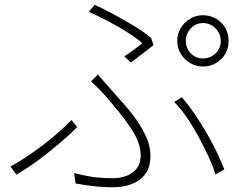

<svg xmlns="http://www.w3.org/2000/svg" viewBox="-20 -765 1040 808"><path d="M762 -593Q762 -562 783 -540.5Q804 -519 834 -519Q865 -519 887 -540.5Q909 -562 909 -593Q909 -623 887 -645.5Q865 -668 834 -668Q804 -668 783 -645.5Q762 -623 762 -593ZM726 -593Q726 -623 741 -647.5Q756 -672 780.5 -686.5Q805 -701 834 -701Q864 -701 889 -686.5Q914 -672 928 -647.5Q942 -623 942 -593Q942 -562 928 -538Q914 -514 889 -499.5Q864 -485 834 -485Q805 -485 780.5 -499.5Q756 -514 741 -538Q726 -562 726 -593ZM503 -528Q525 -542 546 -557.5Q567 -573 579 -583Q557 -603 518.5 -627.5Q480 -652 436.5 -675Q393 -698 354 -715L378 -745Q414 -729 459 -704.5Q504 -680 547 -654Q590 -628 616 -605L626 -575Q618 -568 606.5 -559.5Q595 -551 582 -541Q569 -531 556 -521Q543 -511 530 -502ZM292 -37Q328 -27 366 -21Q404 -15 460 -15Q481 -15 507 -23Q533 -31 552.5 -52.5Q572 -74 572 -113Q572 -141 560 -171Q548 -201 527 -231.5Q506 -262 481.5 -292.5Q457 -323 433 -351Q419 -368 400 -387Q381 -406 363 -423L392 -451Q407 -434 424.5 -414Q442 -394 458 -376Q500 -331 535 -286.5Q570 -242 591.5 -197.5Q613 -153 613 -109Q613 -66 596.5 -40Q580 -14 555.5 -0.5Q531 13 505.5 18Q480 23 462 23Q410 23 369.5 18Q329 13 298 7ZM887 -31Q876 -66 857 -107Q838 -148 815 -190.5Q792 -233 766 -271Q740 -309 713 -336L745 -356Q772 -325 799 -285.5Q826 -246 850 -204.5Q874 -163 893 -123.5Q912 -84 924 -52ZM305 -230Q275 -200 232.5 -163.5Q190 -127 142 -91.5Q94 -56 49 -30L24 -64Q54 -80 90 -104Q126 -128 162 -155.5Q198 -183 229 -210.5Q260 -238 281 -260Z"/></svg>

Font: Noto Sans KR ExtraLight
Style: Regular
Weight: 250
Designer: Ryoko NISHIZUKA  (kana, bopomofo & ideographs); Paul D. Hunt (Latin, Greek & Cyrillic); Sandoll Communications , Soo-you
Foundry: Adobe
Version: Version 2.004-H2;hotconv 1.0.118;makeotfexe 2.5.65603